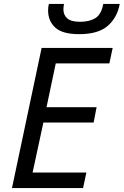

<svg xmlns="http://www.w3.org/2000/svg" viewBox="-20 -958 630 978"><path d="M41 0 192 -714H554L537 -635H264L217 -412H472L457 -334H201L146 -79H420L403 0ZM383 -784Q298 -784 261.5 -817.5Q225 -851 225 -905Q225 -924 229 -938H306Q303 -922 303 -910Q303 -882 322.5 -864.5Q342 -847 388 -847Q435 -847 465.5 -865.5Q496 -884 506 -938H590Q577 -868 528.5 -826Q480 -784 383 -784Z"/></svg>

Font: Noto IKEA Latin
Style: Italic
Weight: 400
Italic angle: -12°
Designer: Monotype Design Team
Foundry: Monotype Imaging Inc.
Version: Version 1.0